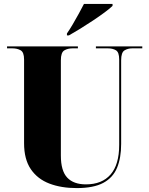

<svg xmlns="http://www.w3.org/2000/svg" viewBox="-20 -951 762 981"><path d="M372 10Q293 10 232.5 -13Q172 -36 137.5 -86.5Q103 -137 103 -219V-647Q103 -684 85.5 -694Q68 -704 43 -704H16V-714H378V-704H351Q326 -704 308.5 -693.5Q291 -683 291 -643V-156Q291 -78 323.5 -43.5Q356 -9 419 -9Q501 -9 545 -59.5Q589 -110 589 -211V-647Q589 -684 572.5 -694Q556 -704 531 -704H470V-714H707V-704H656Q633 -704 616 -693.5Q599 -683 599 -643V-216Q599 -144 578 -93.5Q557 -43 507.5 -16.5Q458 10 372 10ZM322 -780Q336 -800 351.5 -826.5Q367 -853 382.5 -881Q398 -909 409 -931H555V-921Q542 -908 515 -888Q488 -868 455 -846Q422 -824 389.5 -804Q357 -784 332 -770H322Z"/></svg>

Font: Noto Serif Display SemiCondensed Black
Style: Regular
Weight: 900
Width: 4
Designer: Monotype Design Team
Foundry: Monotype Imaging Inc.
Version: Version 2.009